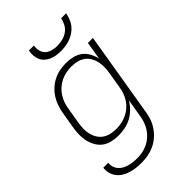

<svg xmlns="http://www.w3.org/2000/svg" viewBox="-281 -839 1162 1162"><g transform="rotate(-45 300.0 -258.5)"><path d="M211 223Q187 223 164 220.5Q141 218 119.5 211.5Q98 205 79 193.5Q60 182 46.5 165Q33 148 27 126Q21 104 24 80H66Q64 98 69 114.5Q74 131 85 143.5Q96 156 110.5 164Q125 172 141.5 176.5Q158 181 175.5 183Q193 185 211 185Q233 185 256 180.5Q279 176 300.5 165.5Q322 155 340.5 138.5Q359 122 372 101.5Q385 81 392.5 59Q400 37 403 14L422 -99Q407 -73 385.5 -52Q364 -31 338 -17Q312 -3 283.5 2.5Q255 8 228 8Q199 8 171 1.5Q143 -5 121.5 -21Q100 -37 86.5 -61Q73 -85 67 -112Q61 -139 62 -168Q63 -197 68 -226L85 -326Q89 -352 98 -378.5Q107 -405 122 -429Q137 -453 159 -473Q181 -493 206.5 -505.5Q232 -518 259 -523Q286 -528 313 -528Q342 -528 370 -521Q398 -514 419.5 -497.5Q441 -481 454 -456.5Q467 -432 473 -405L492 -520H535L445 21Q441 48 432 74.5Q423 101 406.5 125.5Q390 150 367.5 169.5Q345 189 319 201Q293 213 265.5 218Q238 223 211 223ZM247 -30Q269 -30 291.5 -34.5Q314 -39 335.5 -49Q357 -59 375.5 -75Q394 -91 407 -111Q420 -131 427.5 -153Q435 -175 438 -197L455 -297Q459 -321 459.5 -345Q460 -369 455 -391.5Q450 -414 438.5 -433.5Q427 -453 408.5 -466Q390 -479 367 -484.5Q344 -490 320 -490Q298 -490 275 -485.5Q252 -481 230 -470.5Q208 -460 189.5 -443.5Q171 -427 158 -406.5Q145 -386 137.5 -364Q130 -342 127 -319L110 -219Q106 -195 105.5 -171.5Q105 -148 110.5 -125.5Q116 -103 128 -84Q140 -65 158.5 -52.5Q177 -40 200 -35Q223 -30 247 -30ZM343 -600Q323 -600 303.5 -603Q284 -606 266.5 -613.5Q249 -621 235 -633.5Q221 -646 213.5 -663Q206 -680 204.5 -700Q203 -720 207 -740H250Q246 -718 251 -697Q256 -676 271 -662.5Q286 -649 306.5 -643.5Q327 -638 349 -638Q371 -638 394 -643.5Q417 -649 436.5 -662.5Q456 -676 467.5 -697Q479 -718 483 -740H526Q522 -720 514.5 -700Q507 -680 493.5 -663Q480 -646 462 -633.5Q444 -621 424 -613.5Q404 -606 383.5 -603Q363 -600 343 -600Z"/></g></svg>

Font: Iosevka SS04 XLt Ex
Style: Italic
Weight: 200
Width: 7
Italic angle: -9°
Monospace: yes
Designer: Belleve Invis
Foundry: Belleve Invis
Version: Version 19.0.0; ttfautohint (v1.8.4)